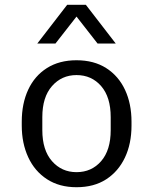

<svg xmlns="http://www.w3.org/2000/svg" viewBox="-20 -773 640 803"><path d="M300 10Q228 10 176.5 -23.5Q125 -57 98 -115.5Q71 -174 71 -248V-264Q71 -340 98 -398Q125 -456 176.5 -488.5Q228 -521 300 -521Q373 -521 424.5 -488Q476 -455 503 -397Q530 -339 530 -264V-248Q530 -172 502.5 -114Q475 -56 424 -23Q373 10 300 10ZM300 -53Q363 -53 403 -99Q443 -145 443 -229V-283Q443 -367 403 -413Q363 -459 300 -459Q238 -459 197.5 -413Q157 -367 157 -283V-229Q157 -145 197.5 -99Q238 -53 300 -53ZM136 -591 261 -753H339L464 -591H388L274 -737H326L212 -591Z"/></svg>

Font: Chivo Mono Light
Style: Regular
Weight: 300
Monospace: yes
Designer: Hector Gatti
Foundry: Omnibus-Type
Version: Version 1.008